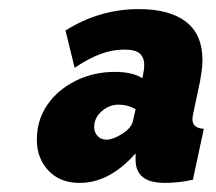

<svg xmlns="http://www.w3.org/2000/svg" viewBox="-20 -735 474 422"><path d="M155 -333Q112 -333 86.5 -360Q61 -387 61 -428Q61 -471 84 -504.5Q107 -538 146.5 -557.5Q186 -577 233 -577Q271 -577 293 -563L295 -574Q296 -579 296.5 -583.5Q297 -588 297 -592Q297 -609 287 -617.5Q277 -626 254 -626Q226 -626 200 -616Q174 -606 144 -586L124 -668Q199 -715 285 -715Q353 -715 389 -687Q425 -659 425 -603Q425 -593 423.5 -581.5Q422 -570 420 -558L405 -487Q404 -483 403.5 -479.5Q403 -476 403 -473Q403 -453 428 -452L404 -340Q387 -336 370.5 -334.5Q354 -333 343 -333Q309 -333 293.5 -346Q278 -359 278 -384V-398Q221 -333 155 -333ZM214 -428Q228 -428 248 -440.5Q268 -453 272 -468L278 -495Q261 -505 241 -505Q220 -505 203.5 -490.5Q187 -476 187 -456Q187 -444 194.5 -436Q202 -428 214 -428Z"/></svg>

Font: Raleway Black
Style: Italic
Weight: 900
Italic angle: -12°
Designer: Matt McInerney, Pablo Impallari, Rodrigo Fuenzalida
Foundry: Matt McInerney, Pablo Impallari, Rodrigo Fuenzalida
Version: Version 4.101;RELEASE